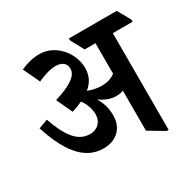

<svg xmlns="http://www.w3.org/2000/svg" viewBox="-142 -781 949 939"><g transform="rotate(-30 332.5 -311.5)"><path d="M233 -73C305 -73 354 -117 354 -190C354 -229 345 -263 324 -297C351 -277 382 -264 415 -264C430 -264 443 -266 455 -271V-45L542 7H553V-539H665V-551L624 -624H354V-613L394 -539H455V-367C436 -352 411 -343 378 -343C353 -343 326 -349 302 -358C335 -385 351 -418 351 -459C351 -500 335 -541 309 -572C278 -608 238 -630 189 -630C153 -630 118 -621 83 -605L127 -512C164 -529 200 -540 229 -540C265 -540 287 -523 287 -493C287 -451 237 -421 149 -394L191 -304C213 -311 233 -319 251 -327C270 -301 282 -270 282 -238C282 -197 255 -167 211 -167C141 -167 99 -228 62 -334L10 -315C53 -183 116 -73 233 -73Z"/></g></svg>

Font: Noto Serif Devanagari Condensed SemiBold
Style: Regular
Weight: 600
Width: 3
Designer: Universal Thirst, Indian Type Foundry and the Monotype Design Team
Foundry: Monotype Imaging Inc.
Version: Version 2.004